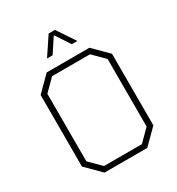

<svg xmlns="http://www.w3.org/2000/svg" viewBox="-208 -1030 1074 1162"><g transform="rotate(-30 329.5 -449.0)"><path d="M80 -100V-600L180 -700H479L579 -600V-100L479 0H180ZM462 -36 540 -114V-586L462 -664H197L119 -586V-114L197 -36ZM308 -898H352L436 -772H397L332 -871H328L263 -772H224Z"/></g></svg>

Font: Chakra Petch ExtraLight
Style: Regular
Weight: 275
Designer: Katatrad Aksorn Co.,Ltd.
Foundry: Cadson Demak Co.,Ltd.
Version: Version 1.000; ttfautohint (v1.6)